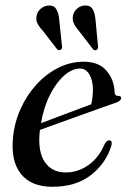

<svg xmlns="http://www.w3.org/2000/svg" viewBox="-20 -688 480 717"><path d="M396 -144.5Q376.5 -79 320.2 -34.8Q264 9.5 175 9.5Q97 9.5 58.5 -38.2Q20 -86 28.5 -173.5Q34 -231 57.2 -282.2Q80.5 -333.5 116.8 -373Q153 -412.5 198 -435Q243 -457.5 292.5 -457.5Q349 -457.5 377.8 -423.8Q406.5 -390 408 -344Q408.5 -329 421.5 -330Q432 -330 432.5 -322Q432.5 -311.5 413 -304.5Q398 -299.5 363.5 -287.2Q329 -275 286.2 -259.5Q243.5 -244 201.5 -229Q159.5 -214 129.5 -203Q129 -200.5 128.5 -197.5Q120.5 -122 147.2 -83Q174 -44 225.5 -44Q270.5 -44 309.8 -71.2Q349 -98.5 371.5 -151.5Q379.5 -164.5 388 -164Q400.5 -163.5 396 -144.5ZM278.5 -432Q249.5 -432 220 -406.2Q190.5 -380.5 167 -334.5Q143.5 -288.5 133 -228Q161 -238.5 196 -251.8Q231 -265 264.5 -277.5Q298 -290 320.5 -298.5Q326.5 -320 327 -353.5Q327 -388 313.8 -410Q300.5 -432 278.5 -432ZM337 -610.5 346 -515.5Q347 -505.5 341 -502Q334 -497.5 327.5 -504L272.5 -575.5Q260.5 -589 254.8 -602.8Q249 -616.5 253.5 -633.5Q257 -647 270 -657.5Q283 -668 300 -667.5Q319.5 -667 327.2 -651.8Q335 -636.5 337 -610.5ZM201.5 -611.5 211.5 -516Q213 -506.5 207.5 -502.5Q200 -498 193 -504.5L138 -575.5Q125.5 -588.5 119.2 -602Q113 -615.5 117.5 -632.5Q120.5 -646 133.5 -656.5Q146.5 -667 164 -667.5Q183 -667.5 191.2 -652.2Q199.5 -637 201.5 -611.5Z"/></svg>

Font: Fraunces 72pt
Style: Italic
Weight: 400
Italic angle: -16°
Version: Version 1.000;[b76b70a41]